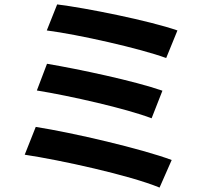

<svg xmlns="http://www.w3.org/2000/svg" viewBox="-20 -803 929 870"><path d="M92 -102C252 -78 568 -9 703 47L758 -78C621 -129 313 -201 142 -228ZM147 -393C296 -369 552 -311 667 -267L716 -392C590 -436 336 -490 193 -514ZM192 -665C333 -647 617 -583 733 -540L784 -665C658 -709 370 -767 239 -783Z"/></svg>

Font: GenEiGothic-pro-Regular
Style: Bold
Weight: 700
Designer: Ryoko NISHIZUKA (kana & ideographs); Paul D. Hunt (Latin, Greek & Cyrillic); Wenlong ZHANG (bopomofo); Sandoll Communica
Foundry: Adobe Systems Incorporated; o_tamon
Version: Version 1.000.140830